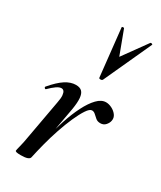

<svg xmlns="http://www.w3.org/2000/svg" viewBox="-188 -799 735 874"><g transform="rotate(30 179.5 -361.5)"><path d="M125 -10 115 -11Q125 -62 138.5 -115.5Q152 -169 168.5 -219Q185 -269 205 -308.5Q225 -348 247.5 -371.5Q270 -395 294 -395Q309 -395 325 -387Q341 -379 351 -365.5Q361 -352 358 -336Q356 -323 345.5 -311Q335 -299 318 -299Q303 -299 293.5 -307Q284 -315 275.5 -323Q267 -331 257 -331Q245 -331 230 -308.5Q215 -286 199 -250Q183 -214 168.5 -171Q154 -128 143 -85.5Q132 -43 125 -10ZM78 8Q60 8 54 6Q48 4 48 1Q48 -3 54 -26Q60 -49 64 -74L102 -284Q107 -309 105.5 -323Q104 -337 99 -343Q94 -349 86 -349Q75 -349 60 -338.5Q45 -328 27 -310Q24 -307 20 -311Q16 -315 19 -319Q53 -359 81 -377Q109 -395 136 -395Q157 -395 167.5 -384.5Q178 -374 180 -351.5Q182 -329 176 -292L125 -10Q123 8 78 8ZM211 -477 184 -726Q184 -729 189.5 -729.5Q195 -730 196 -727L242 -604L333 -730Q335 -732 340 -730.5Q345 -729 344 -726L230 -477Q227 -472 219 -472Q211 -472 211 -477Z"/></g></svg>

Font: Cormorant Garamond Light SemiBold
Style: Italic
Weight: 600
Italic angle: -10°
Version: Version 4.001